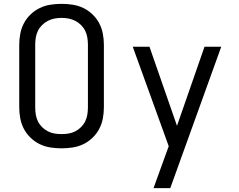

<svg xmlns="http://www.w3.org/2000/svg" viewBox="-20 -763 1240 998"><path d="M300 8Q271 8 242 3.5Q213 -1 187 -13.5Q161 -26 139.5 -46.5Q118 -67 104.5 -92.5Q91 -118 85.5 -147Q80 -176 80 -205V-530Q80 -559 85.5 -588Q91 -617 104.5 -642.5Q118 -668 139.5 -688.5Q161 -709 187 -721.5Q213 -734 242 -738.5Q271 -743 300 -743Q329 -743 358 -738.5Q387 -734 413 -721.5Q439 -709 460.5 -688.5Q482 -668 495.5 -642.5Q509 -617 514.5 -588Q520 -559 520 -530V-205Q520 -176 514.5 -147Q509 -118 495.5 -92.5Q482 -67 460.5 -46.5Q439 -26 413 -13.5Q387 -1 358 3.5Q329 8 300 8ZM300 -66Q319 -66 337 -69Q355 -72 371.5 -80.5Q388 -89 401.5 -102.5Q415 -116 423 -132.5Q431 -149 434 -167.5Q437 -186 437 -205V-530Q437 -549 434 -567.5Q431 -586 423 -602.5Q415 -619 401.5 -632.5Q388 -646 371.5 -654.5Q355 -663 337 -666.5Q319 -670 300 -670Q281 -670 263 -666.5Q245 -663 228.5 -654.5Q212 -646 198.5 -632.5Q185 -619 177 -602.5Q169 -586 166 -567.5Q163 -549 163 -530V-205Q163 -186 166 -167.5Q169 -149 177 -132.5Q185 -116 198.5 -102.5Q212 -89 228.5 -80.5Q245 -72 263 -69Q281 -66 300 -66ZM778 215Q791 180 803.5 144.5Q816 109 829 74L857 -3L758 -277L670 -520H757L900 -109L1043 -520H1130L865 215Z"/></svg>

Font: Iosevka Aile
Style: Regular
Weight: 400
Designer: Belleve Invis
Foundry: Belleve Invis
Version: Version 28.0.1; ttfautohint (v1.8.4)